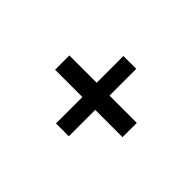

<svg xmlns="http://www.w3.org/2000/svg" viewBox="-71 -682 741 741"><g transform="rotate(-45 300.0 -311.0)"><path d="M338 -495H260V-346H116V-276H260V-127H338V-276H484V-346H338Z"/></g></svg>

Font: FiraMono Nerd Font
Style: Regular
Weight: 400
Designer: Carrois Corporate & Edenspiekermann AG
Foundry: Carrois Corporate GbR & Edenspiekermann AG
Version: Version 003.206;Nerd Fonts 3.3.0